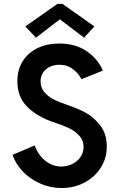

<svg xmlns="http://www.w3.org/2000/svg" viewBox="-20 -949 607 977"><path d="M43.9 -161.1 156.7 -209Q166 -180.7 185.3 -156.2Q204.6 -131.8 231.9 -116.7Q259.3 -101.6 292 -101.6Q321.8 -101.6 347.9 -114.5Q374 -127.4 389.6 -150.1Q405.3 -172.9 405.3 -200.7Q405.3 -234.9 383.3 -258.5Q361.3 -282.2 333 -295.9Q304.7 -309.6 265.6 -322.8L252.4 -327.1Q168.9 -355.5 118.7 -405.5Q68.4 -455.6 68.4 -536.1Q68.4 -593.8 95.2 -637Q122.1 -680.2 170.4 -703.9Q218.8 -727.5 281.2 -727.5Q363.8 -727.5 420.7 -688.7Q477.5 -649.9 503.4 -589.8L394.5 -545.9Q381.3 -573.2 352.1 -596.4Q322.8 -619.6 282.2 -619.6Q257.3 -619.6 235.4 -609.9Q213.4 -600.1 200 -581.1Q186.5 -562 186.5 -535.2Q186.5 -500.5 208.7 -476.8Q231 -453.1 259.3 -439.9Q287.6 -426.8 325.2 -414.1Q372.1 -398.4 413.3 -377Q454.6 -355.5 489 -312Q523.4 -268.6 523.4 -203.6Q523.4 -144 492.7 -95.7Q461.9 -47.4 409.4 -19.8Q356.9 7.8 293.9 7.8Q235.8 7.8 183.8 -15.4Q131.8 -38.6 95.2 -77.4Q58.6 -116.2 43.9 -161.1ZM108.9 -814.5 272 -929.2H297.9L460.4 -814.5L407.7 -757.3L286.1 -849.6H283.2L163.1 -757.3Z"/></svg>

Font: Reddit Sans SemiBold
Style: Regular
Weight: 600
Designer: Stephen Hutchings
Foundry: Reddit
Version: Version 1.013